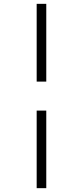

<svg xmlns="http://www.w3.org/2000/svg" viewBox="-20 -889 432 1000"><path d="M221 -869V-464H171V-869ZM221 -313V91H171V-313Z"/></svg>

Font: Merriweather 120pt Light
Style: Regular
Weight: 300
Version: Version 2.100